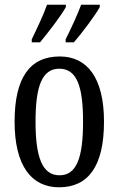

<svg xmlns="http://www.w3.org/2000/svg" viewBox="-20 -786 504 816"><path d="M259 -619V-606H294C331 -649 385 -721 404 -756V-766H325C308 -721 285 -671 259 -619ZM115 -619V-606H150C186 -649 241 -721 260 -756V-766H180C164 -721 140 -671 115 -619ZM231 10C356 10 422 -81 422 -269C422 -456 350 -546 234 -546C107 -546 42 -456 42 -269C42 -81 114 10 231 10ZM233 -41C159 -41 131 -119 131 -269C131 -418 158 -494 232 -494C307 -494 333 -418 333 -269C333 -119 307 -41 233 -41Z"/></svg>

Font: Noto Serif Tamil ExtraCondensed
Style: Italic
Weight: 400
Width: 2
Italic angle: -12°
Designer: Indian Type Foundry, Tom Grace, and the Monotype Design Team
Foundry: Monotype Imaging Inc.
Version: Version 2.003